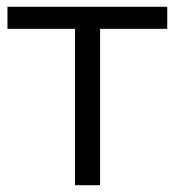

<svg xmlns="http://www.w3.org/2000/svg" viewBox="-20 -546 515 566"><path d="M275 -461H473V-526H2V-461H201V0H275Z"/></svg>

Font: Montserrat-Alt1
Style: Regular
Weight: 400
Designer: Differentunic
Foundry: Differentunic
Version: Version 7.222